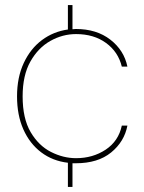

<svg xmlns="http://www.w3.org/2000/svg" viewBox="-20 -630 568 755"><path d="M247 105V10Q187 3 142 -31Q97 -65 72 -121Q47 -177 47 -251Q47 -326 73.5 -382.5Q100 -439 145 -472.5Q190 -506 247 -514V-610H265V-515Q271 -516 278 -516Q360 -516 414 -474Q468 -432 481 -368H459Q445 -426 397 -461Q349 -496 279 -496Q226 -496 178 -469Q130 -442 99.5 -388Q69 -334 69 -251Q69 -164 100.5 -110.5Q132 -57 180.5 -32.5Q229 -8 279 -8Q345 -8 395.5 -41.5Q446 -75 459 -136H481Q469 -73 417 -30.5Q365 12 278 12Q271 12 265 12V105Z"/></svg>

Font: DM Sans Thin
Style: Regular
Weight: 100
Designer: Colophon Foundry, Jonny Pinhorn
Foundry: Colophon Foundry
Version: Version 4.004; ttfautohint (v1.8.4.7-5d5b)